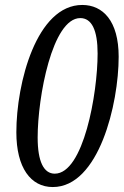

<svg xmlns="http://www.w3.org/2000/svg" viewBox="-20 -744 501 775"><path d="M193 11C379 11 459 -324 459 -515C459 -660 395 -724 312 -724C128 -724 46 -410 46 -210C46 -67 104 11 193 11ZM201 -43C157 -43 132 -91 132 -189C132 -352 191 -671 304 -671C350 -671 374 -623 374 -528C374 -366 317 -43 201 -43Z"/></svg>

Font: Noto Serif Tamil ExtraCondensed
Style: Italic
Weight: 400
Width: 2
Italic angle: -12°
Designer: Indian Type Foundry, Tom Grace, and the Monotype Design Team
Foundry: Monotype Imaging Inc.
Version: Version 2.003